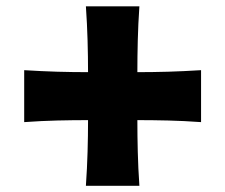

<svg xmlns="http://www.w3.org/2000/svg" viewBox="-20 -646 713 608"><path d="M56.6 -259.3V-423.8Q111.3 -420.4 161.1 -418.9Q210.9 -417.5 258.8 -417.5Q258.8 -466.8 257.3 -518.1Q255.9 -569.3 252 -626H421.4Q417.5 -569.3 416.3 -518.1Q415 -466.8 415 -417.5Q462.9 -417.5 512.5 -418.9Q562 -420.4 616.7 -423.8V-259.3Q562 -263.2 512.5 -264.4Q462.9 -265.6 415 -265.6Q415 -216.3 416.3 -165.3Q417.5 -114.3 421.4 -57.6H252Q255.9 -114.3 257.3 -165.3Q258.8 -216.3 258.8 -265.6Q210.9 -265.6 161.1 -264.4Q111.3 -263.2 56.6 -259.3Z"/></svg>

Font: Pinar-DS1-FD Bold
Style: Regular
Weight: 700
Designer: Amin Abedi
Version: Version 2.000